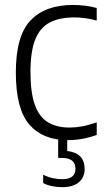

<svg xmlns="http://www.w3.org/2000/svg" viewBox="-20 -570 434 794"><path d="M260 9.5Q157 9.5 101.2 -55Q45.5 -119.5 45.5 -270.5Q45.5 -422 106.5 -485.8Q167.5 -549.5 281.5 -549.5Q305.5 -549.5 331 -546.5Q356.5 -543.5 380 -537V-485Q355 -492 331.2 -495Q307.5 -498 288 -498Q226.5 -498 186.2 -477.2Q146 -456.5 126 -407.2Q106 -358 106 -272.5Q106 -186 124.5 -135.5Q143 -85 179.2 -63.8Q215.5 -42.5 268.5 -42.5Q292.5 -42.5 319.8 -47.5Q347 -52.5 380 -64V-12Q320.5 9.5 260 9.5ZM237 204Q216.5 204 195.2 199.8Q174 195.5 158.5 187V152.5Q179.5 163 199.5 167Q219.5 171 237.5 171Q292 171 292 128Q292 83 236 83H220.5V-10H258V54.5Q330 62.5 330 129Q330 163.5 306 183.8Q282 204 237 204Z"/></svg>

Font: Encode Sans SmCnd Lt
Style: Regular
Weight: 300
Width: 4
Designer: Multiple Designers
Foundry: Impallari Type
Version: Version 3.002; ttfautohint (v1.8.3) -l 8 -r 50 -G 200 -x 14 